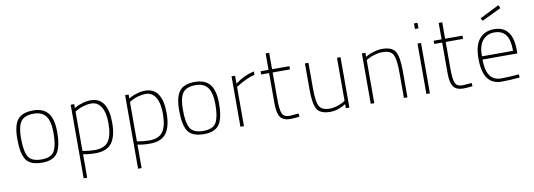

<svg xmlns="http://www.w3.org/2000/svg" viewBox="-68 -1189 5218 1876"><g transform="rotate(-10 2541.0 -251.0)"><path d="M265 -509Q366 -509 413.5 -448.5Q461 -388 461 -259Q461 -119 418.5 -55Q376 9 265 9Q150 9 107.5 -52Q65 -113 65 -261Q65 -394 110 -451.5Q155 -509 265 -509ZM265 -23Q361 -23 392.5 -79Q424 -135 424 -259Q424 -372 386 -424.5Q348 -477 265 -477Q175 -477 138.5 -428.5Q102 -380 102 -261Q102 -131 134.5 -77Q167 -23 265 -23Z M637 230V-500H672V-460Q680 -465 694.5 -473.5Q709 -482 752 -495.5Q795 -509 835 -509Q1006 -509 1006 -257Q1006 -122 956.5 -56.5Q907 9 794 9Q727 9 672 -3V230ZM835 -477Q797 -477 756 -464.5Q715 -452 694 -439L672 -426V-35Q738 -23 794 -23Q889 -23 929 -79.5Q969 -136 969 -260Q969 -364 934 -420.5Q899 -477 835 -477Z M1177 230V-500H1212V-460Q1220 -465 1234.5 -473.5Q1249 -482 1292 -495.5Q1335 -509 1375 -509Q1546 -509 1546 -257Q1546 -122 1496.5 -56.5Q1447 9 1334 9Q1267 9 1212 -3V230ZM1375 -477Q1337 -477 1296 -464.5Q1255 -452 1234 -439L1212 -426V-35Q1278 -23 1334 -23Q1429 -23 1469 -79.5Q1509 -136 1509 -260Q1509 -364 1474 -420.5Q1439 -477 1375 -477Z M1871 -509Q1972 -509 2019.5 -448.5Q2067 -388 2067 -259Q2067 -119 2024.5 -55Q1982 9 1871 9Q1756 9 1713.5 -52Q1671 -113 1671 -261Q1671 -394 1716 -451.5Q1761 -509 1871 -509ZM1871 -23Q1967 -23 1998.5 -79Q2030 -135 2030 -259Q2030 -372 1992 -424.5Q1954 -477 1871 -477Q1781 -477 1744.5 -428.5Q1708 -380 1708 -261Q1708 -131 1740.5 -77Q1773 -23 1871 -23Z M2233 0V-500H2268V-422Q2356 -488 2456 -510V-476Q2417 -468 2370 -446Q2323 -424 2296 -406L2268 -389V0Z M2807 -468H2635V-206Q2635 -97 2652 -59.5Q2669 -22 2727 -22L2815 -29L2818 3Q2762 10 2727 10Q2658 10 2629 -29.5Q2600 -69 2600 -168V-468H2521V-500H2600V-663H2635V-500H2807Z M3279 -500H3314V0H3279V-40Q3201 9 3125 9Q3026 9 2993.5 -44Q2961 -97 2961 -240V-500H2996V-242Q2996 -116 3020.5 -69.5Q3045 -23 3125 -23Q3160 -23 3198.5 -35.5Q3237 -48 3258 -60L3279 -73Z M3561 0H3526V-500H3561V-460Q3570 -465 3585.5 -473.5Q3601 -482 3644.5 -495.5Q3688 -509 3726 -509Q3825 -509 3857.5 -456Q3890 -403 3890 -260V0H3855V-258Q3855 -384 3830.5 -430.5Q3806 -477 3726 -477Q3686 -477 3645 -464.5Q3604 -452 3583 -440L3561 -427Z M4078 0V-500H4113V0ZM4078 -645V-700H4113V-645Z M4524 -468H4352V-206Q4352 -97 4369 -59.5Q4386 -22 4444 -22L4532 -29L4535 3Q4479 10 4444 10Q4375 10 4346 -29.5Q4317 -69 4317 -168V-468H4238V-500H4317V-663H4352V-500H4524Z M4824 -23Q4855 -23 4899.5 -25Q4944 -27 4973 -30L5001 -32L5003 0Q4896 9 4823 9Q4639 9 4639 -250Q4639 -384 4692.5 -446.5Q4746 -509 4837 -509Q5022 -509 5022 -269V-236H4676Q4676 -23 4824 -23ZM4676 -268H4985Q4985 -379 4947.5 -428Q4910 -477 4837 -477Q4764 -477 4720 -426.5Q4676 -376 4676 -268ZM4728 -636 4920 -732 4936 -701 4743 -609Z"/></g></svg>

Font: TypoPRO Titillium Maps
Style: 1 wt
Weight: 100
Designer: Campivisivi
Foundry: Accademia di Belle Arti di Urbino and students of MA course of Visual design
Version: Version 001.001